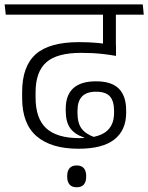

<svg xmlns="http://www.w3.org/2000/svg" viewBox="-36 -650 656 850"><path d="M362.5 -585H575.5L570.5 -630.5H357.5ZM476.5 -600.5H420.5V-481H476.5ZM-10.5 -585H600.5L596 -630.5H-15.5ZM420 -601.5V-424L477 -402.5V-601.5ZM62 -242.5V-216.5Q62 -101.5 126.5 -46.5Q191 8.5 311.5 8.5Q418 8.5 470.2 -32.5Q522.5 -73.5 522.5 -151V-161.5Q522.5 -225 490.2 -257.5Q458 -290 389 -290Q322 -290 288.5 -259.5Q255 -229 255 -168.5V-160Q255 -110.5 274.5 -83Q294 -55.5 336.5 -41V-34.5L383.5 -42Q342.5 -57 324.8 -81.2Q307 -105.5 307 -151V-159Q307 -202 327.2 -223Q347.5 -244 389 -244Q432.5 -244 450.8 -223Q469 -202 469 -158.5V-150.5Q469 -93.5 432 -66Q395 -38.5 315.5 -38.5Q216.5 -38.5 169 -81.8Q121.5 -125 121.5 -218.5V-241Q121.5 -332 168.8 -374Q216 -416 323 -416Q348.5 -416 373.2 -414.8Q398 -413.5 423.8 -410.5Q449.5 -407.5 477.5 -402.5V-448.5Q434.5 -456.5 395.5 -460Q356.5 -463.5 314 -463.5Q182.5 -463.5 122.2 -410Q62 -356.5 62 -242.5ZM303.5 179Q325 179 335.2 166.8Q345.5 154.5 345.5 133Q345.5 132.5 345.5 131Q345.5 129.5 345.5 128.5Q345.5 107 335.2 94.8Q325 82.5 303.5 82.5Q282 82.5 271.8 94.8Q261.5 107 261.5 128.5Q261.5 129.5 261.5 131Q261.5 132.5 261.5 133Q261.5 154.5 271.8 166.8Q282 179 303.5 179Z"/></svg>

Font: Anek Devanagari Medium Light
Style: Regular
Weight: 300
Version: Version 1.003